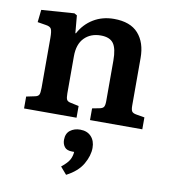

<svg xmlns="http://www.w3.org/2000/svg" viewBox="-89 -600 860 969"><g transform="rotate(10 341.0 -115.5)"><path d="M48 0V-61L91 -70Q107 -73 112 -82Q117 -91 117 -118V-374Q117 -408 111 -419.5Q105 -431 83 -434L40 -441L47 -505L215 -517L229 -509L237 -419H240Q266 -468 312 -496Q358 -524 417 -524Q501 -524 542 -478Q583 -432 583 -353V-109Q583 -88 588.5 -79.5Q594 -71 613 -68L654 -61V0H386V-60L422 -67Q439 -70 444.5 -78.5Q450 -87 450 -109V-316Q450 -378 431 -404Q412 -430 366 -430Q314 -430 282 -397.5Q250 -365 250 -303V-112Q250 -90 254.5 -81Q259 -72 275 -69L317 -60V0ZM315 293 283 256Q314 231 324 212Q334 193 335 172H325Q297 172 285.5 157Q274 142 274 121Q274 88 295 72Q316 56 346 56Q382 56 402.5 78Q423 100 423 136Q423 176 398 219.5Q373 263 315 293Z"/></g></svg>

Font: Literata SemiBold
Style: Regular
Weight: 600
Designer: Latin by Veronika Burian and Jose Scaglione. Greek by Irene Vlachou. Cyrillic by Vera Evstafieva.
Foundry: TypeTogether
Version: Version 3.103; ttfautohint (v1.8.4.7-5d5b);gftools[0.9.29]